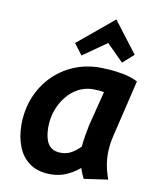

<svg xmlns="http://www.w3.org/2000/svg" viewBox="-88 -847 759 929"><g transform="rotate(10 292.0 -382.5)"><path d="M224 14Q163 14 123 -13.5Q83 -41 63.5 -89.5Q44 -138 44 -198Q44 -270 68.5 -331.5Q93 -393 137.5 -439Q182 -485 242 -510.5Q302 -536 372 -536Q387 -536 418 -534Q449 -532 486.5 -525Q524 -518 558 -501L491 -220Q482 -183 480.5 -146Q479 -109 485.5 -74.5Q492 -40 504 -9L386 8Q380 -4 375 -16Q370 -28 366 -42Q336 -17 301 -1.5Q266 14 224 14ZM255 -97Q282 -97 304 -108.5Q326 -120 350 -144Q352 -169 357 -198.5Q362 -228 367 -252L410 -422Q396 -425 384 -426Q372 -427 357 -427Q317 -427 283.5 -409Q250 -391 225.5 -360Q201 -329 187.5 -290.5Q174 -252 174 -210Q174 -173 182.5 -147.5Q191 -122 209 -109.5Q227 -97 255 -97ZM272 -578 231 -632 408 -779 525 -626 471 -578 389 -660Z"/></g></svg>

Font: Ubuntu Sans
Style: Bold Italic
Weight: 700
Italic angle: -13.5°
Designer: Dalton Maag Ltd
Foundry: Dalton Maag Ltd
Version: Version 1.006